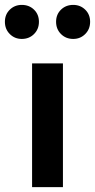

<svg xmlns="http://www.w3.org/2000/svg" viewBox="-63 -764 388 784"><path d="M68 0V-505H194V0ZM26 -605Q-3 -605 -23 -625Q-43 -645 -43 -675Q-43 -705 -23 -724.5Q-3 -744 26 -744Q56 -744 76 -724.5Q96 -705 96 -675Q96 -645 76 -625Q56 -605 26 -605ZM236 -605Q206 -605 186 -625Q166 -645 166 -675Q166 -705 186 -724.5Q206 -744 236 -744Q265 -744 285 -724.5Q305 -705 305 -675Q305 -645 285 -625Q265 -605 236 -605Z"/></svg>

Font: Red Hat Text SemiBold
Style: Regular
Weight: 600
Designer: Pentagram, MCKL
Foundry: MCKL
Version: Version 1.030